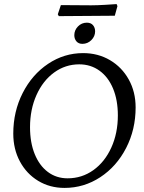

<svg xmlns="http://www.w3.org/2000/svg" viewBox="-20 -908 705 940"><path d="M45 -254Q45 -362 91 -452.5Q137 -543 215.5 -595.5Q294 -648 387 -648Q460 -648 518.5 -613.5Q577 -579 610.5 -518.5Q644 -458 644 -382Q644 -274 597.5 -183.5Q551 -93 471 -40.5Q391 12 296 12Q224 12 167 -22.5Q110 -57 77.5 -117.5Q45 -178 45 -254ZM557 -343Q557 -418 533.5 -474.5Q510 -531 467 -562Q424 -593 368 -593Q300 -593 245 -553Q190 -513 158.5 -442.5Q127 -372 127 -285Q127 -210 150 -153.5Q173 -97 214.5 -66Q256 -35 311 -35Q381 -35 437 -75Q493 -115 525 -185.5Q557 -256 557 -343ZM343.8 -735.7Q343.8 -760.2 361.7 -778.6Q379.7 -797 405.1 -797Q424.9 -797 435.3 -784.8Q445.7 -772.5 445.7 -754.6Q445.7 -730.1 427.3 -711.7Q408.9 -693.3 383.4 -693.3Q364.6 -693.3 354.2 -705.5Q343.8 -717.8 343.8 -735.7ZM542 -831 406 -830 268 -829 263 -838 278 -883 426 -882Q456 -882 497 -884.5Q538 -887 551 -888L555 -878Z"/></svg>

Font: Alegreya SC
Style: Italic
Weight: 400
Italic angle: -7°
Designer: Juan Pablo del Peral
Foundry: Huerta Tipografica
Version: Version 2.007; ttfautohint (v1.6)